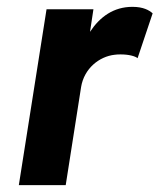

<svg xmlns="http://www.w3.org/2000/svg" viewBox="-20 -541 466 561"><path d="M367 -521C312 -521 272 -492 243 -448L253 -514H116L35 0H172L217 -287C226 -341 270 -376 315 -381C321 -382 327 -382 333 -382C356 -382 375 -377 382 -371L426 -502C416 -511 399 -521 367 -521Z"/></svg>

Font: Arthouse Owned
Style: Bold Italic
Weight: 700
Italic angle: -10°
Designer: Jeremy Tribby
Foundry: Tribby Type
Version: Version 1.000;PS 001.000;hotconv 1.0.88;makeotf.lib2.5.64775